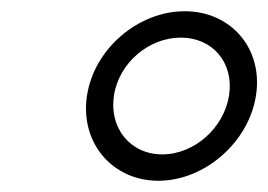

<svg xmlns="http://www.w3.org/2000/svg" viewBox="-20 -799 478 342"><path d="M262 -477C344 -477 423 -545 436 -629C449 -713 391 -779 309 -779C227 -779 148 -713 135 -629C122 -545 180 -477 262 -477ZM302 -732C359 -732 397 -687 388 -629C379 -571 326 -524 269 -524C212 -524 174 -571 183 -629C192 -687 245 -732 302 -732Z"/></svg>

Font: Charger Pro
Style: LitNarObl
Weight: 300
Designer: Jasper
Foundry: Cannot Into Space Fonts
Version: Version 1.09